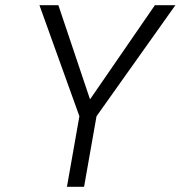

<svg xmlns="http://www.w3.org/2000/svg" viewBox="-20 -720 696 740"><path d="M286 -272 132 -700H205L327 -337L577 -700H656L352 -272L304 0H238Z"/></svg>

Font: Niramit Light
Style: Italic
Weight: 300
Italic angle: -10°
Designer: Katatrad Aksorn Co.,Ltd.
Foundry: Cadson Demak Co.,Ltd.
Version: Version 1.000; ttfautohint (v1.6)